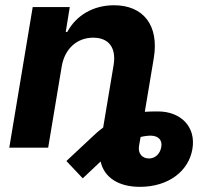

<svg xmlns="http://www.w3.org/2000/svg" viewBox="-20 -573 843 745"><path d="M219.5 -315.3C231.5 -385.7 280.2 -426.8 341.6 -426.8C402.7 -426.8 431.8 -387.1 420.8 -320.3L380.3 -78.1C364.3 -66.4 348 -52.2 331 -35.5L237.6 51.8L301.1 119L370.4 53.6C384.9 119 444.2 152 522.7 152C633.9 152 712.4 90.9 726.6 5C741.1 -80.6 682.2 -140.6 593 -140.6C575.6 -140.6 558.6 -140.3 541.9 -139.2L576.7 -347.3C598 -474.8 535.9 -552.6 422.6 -552.6C341.3 -552.6 275.6 -513.1 241.1 -449.2H235.1L250.7 -545.5H106.9L16 0H166.9ZM519.2 -3.9 519.9 -9.2 525.6 -41.5C542.3 -45.5 556.5 -46.9 567.1 -46.5C593 -45.8 610.8 -30.2 605.8 -2.8C601.2 23.8 582.7 41.9 557.9 41.9C532 41.9 515.3 22.4 519.2 -3.9Z"/></svg>

Font: Magic Ui Pro
Style: Bold Italic
Weight: 700
Italic angle: -9.39999°
Designer: Stefan Endress, Andreas Faust
Version: Version 1.000;FEAKit 1.0